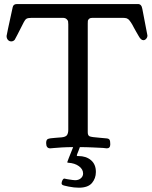

<svg xmlns="http://www.w3.org/2000/svg" viewBox="-20 -708 731 924"><path d="M441.4 120.1Q441.4 150.4 422.4 172.9Q403.3 195.3 359.4 195.3Q336.9 195.3 310.1 189.9Q283.2 184.6 280.3 181.6Q276.4 178.7 276.4 174.8Q276.4 172.9 277.3 168Q278.3 163.1 281.7 157.2Q285.2 151.4 290 151.4L293.9 152.3Q297.9 153.3 303.7 154.3Q309.6 155.3 315.9 156.2Q322.3 157.2 329.6 158.2Q336.9 159.2 341.8 159.2Q358.4 159.2 369.1 149.9Q379.9 140.6 379.9 127Q379.9 106.4 359.9 91.8Q339.8 77.1 308.6 75.2Q303.7 75.2 303.7 72.3Q303.7 70.3 332 0Q302.7 0 277.8 1.5Q252.9 2.9 238.8 4.4Q224.6 5.9 221.7 5.9Q202.1 5.9 202.1 -19.5Q202.1 -35.2 210.4 -39.1Q218.8 -43 249 -44.9Q265.6 -45.9 275.4 -46.9Q295.9 -48.8 302.2 -57.6Q308.6 -66.4 308.6 -84V-590.8Q308.6 -600.6 307.6 -605.5Q306.6 -610.4 300.3 -616.2Q293.9 -622.1 282.2 -622.1H132.8Q114.3 -622.1 107.4 -617.7Q100.6 -613.3 94.7 -601.6Q53.7 -520.5 50.8 -516.6Q43.9 -508.8 34.2 -508.8Q24.4 -508.8 18.1 -516.1Q11.7 -523.4 11.7 -534.2V-535.2Q11.7 -539.1 41 -672.9Q43.9 -688.5 61.5 -688.5H644.5Q661.1 -688.5 665 -665Q689.5 -538.1 689.5 -537.1Q689.5 -528.3 683.6 -521.5Q677.7 -514.6 669.9 -514.6Q658.2 -514.6 647.5 -534.2Q641.6 -543.9 634.8 -556.2Q627.9 -568.4 624.5 -574.7Q621.1 -581.1 616.7 -589.4Q612.3 -597.7 609.4 -601.1Q606.4 -604.5 603.5 -608.9Q600.6 -613.3 598.1 -614.7Q595.7 -616.2 592.8 -618.2Q589.8 -620.1 586.4 -620.6Q583 -621.1 579.6 -621.6Q576.2 -622.1 571.3 -622.1H423.8Q414.1 -622.1 408.7 -617.2Q403.3 -612.3 402.8 -607.9Q402.3 -603.5 402.3 -594.7V-71.3Q402.3 -55.7 411.6 -51.8Q420.9 -47.9 460.9 -44.9Q481.4 -43 493.2 -42Q503.9 -41 507.3 -35.2Q510.7 -29.3 510.7 -13.7Q510.7 5.9 494.1 5.9L475.6 3.9Q457 2.9 425.8 1.5Q394.5 0 364.3 0Q362.3 5.9 358.4 16.1Q354.5 26.4 351.6 33.2L349.6 40Q349.6 43 353.5 43H357.4Q394.5 43 418 63Q441.4 83 441.4 119.1Z"/></svg>

Font: Goudy Bookletter 1911
Style: Regular
Weight: 400
Version: Version 2010.07.03